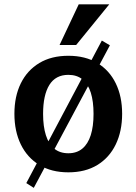

<svg xmlns="http://www.w3.org/2000/svg" viewBox="-20 -802 641 905"><path d="M139.2 83.5 104 61 460 -610.8 498 -588.4ZM302.2 10.3Q222.2 10.3 165.3 -24.4Q108.4 -59.1 78.1 -121.3Q47.9 -183.6 47.9 -265.6Q47.9 -347.7 78.1 -409.2Q108.4 -470.7 165.3 -504.9Q222.2 -539.1 302.2 -539.1Q382.3 -539.1 439 -504.9Q495.6 -470.7 525.6 -409.2Q555.7 -347.7 555.7 -265.6Q555.7 -183.6 525.6 -121.3Q495.6 -59.1 439 -24.4Q382.3 10.3 302.2 10.3ZM302.2 -79.6Q341.8 -79.6 368.2 -101.6Q394.5 -123.5 407.7 -164.8Q420.9 -206.1 420.9 -265.1Q420.9 -324.2 408 -365.2Q395 -406.2 368.7 -427.7Q342.3 -449.2 302.2 -449.2Q242.2 -449.2 212.6 -401.6Q183.1 -354 183.1 -265.1Q183.1 -206.1 196.3 -164.6Q209.5 -123 235.8 -101.3Q262.2 -79.6 302.2 -79.6ZM260.7 -589.8 351.1 -781.7H495.1L338.9 -589.8Z"/></svg>

Font: Comme SemiBold
Style: Regular
Weight: 600
Version: Version 1.000;gftools[0.9.27]